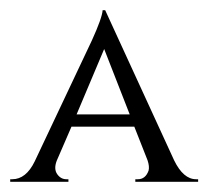

<svg xmlns="http://www.w3.org/2000/svg" viewBox="-20 -734 408 376"><path d="M364 -383H368V-378H245V-383H250Q265 -383 271 -400Q273 -408 269 -420L243 -486H120L91 -419Q85 -403 92 -393Q99 -383 110 -383H114V-378H0V-383H4Q31 -383 48 -418L160 -655Q180 -699 181 -714H186L321 -420Q339 -383 364 -383ZM130 -510H234L184 -638Z"/></svg>

Font: Cinzel Decorative
Style: Regular
Weight: 400
Designer: Natanael Gama
Version: Version 1.002;PS 001.002;hotconv 1.0.56;makeotf.lib2.0.21325